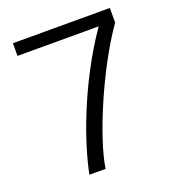

<svg xmlns="http://www.w3.org/2000/svg" viewBox="-132 -825 839 927"><g transform="rotate(-20 287.5 -361.5)"><path d="M39 -723V-658H456C289 -417 195 -138 169 0H252C273 -146 404 -460 537 -648V-723Z"/></g></svg>

Font: United Sans Light
Style: Regular
Weight: 300
Designer: Pablo Impallari, Rodrigo Fuenzalida (Modified by Dan O. Williams)
Version: Version 1.000;PS 001.000;hotconv 1.0.88;makeotf.lib2.5.64775